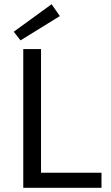

<svg xmlns="http://www.w3.org/2000/svg" viewBox="-20 -888 526 908"><path d="M90 0H460V-71H174V-656H90ZM77 -697 263 -812 224 -868 45 -738Z"/></svg>

Font: DAIFUKU Sans
Style: Regular
Weight: 400
Designer: Original font ‘Source Han Sans JP’ : Paul D. Hunt
Foundry: Daifuku
Version: Version 1.000